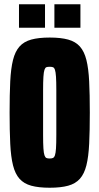

<svg xmlns="http://www.w3.org/2000/svg" viewBox="-20 -872 466 900"><path d="M213 8Q161 8 126.5 -1.5Q92 -11 71.5 -34Q51 -57 41 -97Q31 -137 28 -198Q25 -259 25 -344Q25 -430 28 -490.5Q31 -551 41 -591Q51 -631 71.5 -654Q92 -677 126.5 -686.5Q161 -696 213 -696Q265 -696 299.5 -686.5Q334 -677 354.5 -654Q375 -631 385 -591Q395 -551 398 -490.5Q401 -430 401 -344Q401 -259 398 -198Q395 -137 385 -97Q375 -57 354.5 -34Q334 -11 299.5 -1.5Q265 8 213 8ZM213 -129Q222 -129 228 -131.5Q234 -134 237.5 -144Q241 -154 242.5 -176.5Q244 -199 244 -240Q244 -281 244 -344Q244 -408 244 -448.5Q244 -489 242.5 -512Q241 -535 237.5 -545Q234 -555 228 -557Q222 -559 213 -559Q203 -559 197.5 -557Q192 -555 188.5 -545Q185 -535 183.5 -512Q182 -489 182 -448.5Q182 -408 182 -344Q182 -281 182 -240Q182 -199 183.5 -176.5Q185 -154 188.5 -144Q192 -134 197.5 -131.5Q203 -129 213 -129ZM69 -742V-852H191V-742ZM235 -742V-852H357V-742Z"/></svg>

Font: Saira ExtraCondensed Black
Style: Regular
Weight: 900
Width: 2
Designer: Hector Gatti with collaboration of the Omnibus-Type team
Foundry: Omnibus-Type
Version: Version 1.101